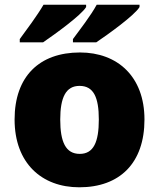

<svg xmlns="http://www.w3.org/2000/svg" viewBox="-20 -786 677 816"><path d="M573 -756V-766H391C367 -721 318 -658 290 -620V-606H389C441 -641 552 -721 573 -756ZM346 -756V-766H165C139 -721 92 -658 64 -620V-606H163C214 -641 325 -721 346 -756ZM594 -278C594 -461 479 -563 320 -563C147 -563 42 -461 42 -278C42 -93 157 10 317 10C489 10 594 -93 594 -278ZM236 -278C236 -372 260 -421 318 -421C378 -421 400 -372 400 -278C400 -183 378 -132 319 -132C259 -132 236 -183 236 -278Z"/></svg>

Font: Noto Sans Malayalam Black
Style: Regular
Weight: 900
Designer: Jelle Bosma - Monotype Design Team
Foundry: Monotype Imaging Inc.
Version: Version 2.104